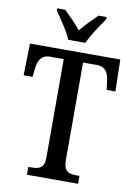

<svg xmlns="http://www.w3.org/2000/svg" viewBox="-100 -994 741 1057"><g transform="rotate(10 270.5 -465.5)"><path d="M222 -771H318C337 -816 381 -880 408 -918V-931H363C334 -902 296 -866 270 -832C244 -866 206 -902 177 -931H132V-918C159 -880 204 -816 222 -771ZM127 0H413V-44H393C355 -44 324 -53 324 -114V-662H401C452 -662 468 -626 472 -582L478 -536H527L523 -714H18L14 -536H64L69 -582C73 -626 89 -662 139 -662H216V-111C216 -52 185 -44 146 -44H127Z"/></g></svg>

Font: Noto Serif Georgian Condensed Medium
Style: Regular
Weight: 500
Width: 3
Designer: Monotype Design Team, Akaki Razmadze
Foundry: Google LLC
Version: Version 2.003